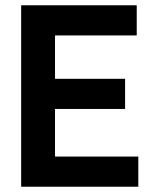

<svg xmlns="http://www.w3.org/2000/svg" viewBox="-20 -706 587 726"><path d="M60 0V-686H497V-572H188V-408H453V-294H188V-114H503V0Z"/></svg>

Font: Archivo Narrow
Style: Bold
Weight: 700
Designer: Hector Gatti
Foundry: Omnibus-Type
Version: Version 3.002